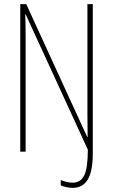

<svg xmlns="http://www.w3.org/2000/svg" viewBox="-20 -800 546 929"><path d="M332 109Q317 109 300.5 105.5Q284 102 274 97V71Q285 76 301.5 80Q318 84 331 84Q369 84 387 49.5Q405 15 405 -76L104 -731H102Q103 -712 103.5 -687Q104 -662 104 -620V-66H78V-780H107L402 -137H404Q404 -167 403.5 -195Q403 -223 403 -245V-780H429V-59Q429 29 404.5 69Q380 109 332 109Z"/></svg>

Font: Noto Sans Malayalam UI ExtraCondensed Thin
Style: Regular
Weight: 100
Width: 2
Designer: Jelle Bosma - Monotype Design Team
Foundry: Monotype Imaging Inc.
Version: Version 2.104; ttfautohint (v1.8.4.7-5d5b)